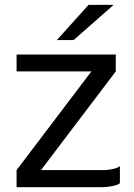

<svg xmlns="http://www.w3.org/2000/svg" viewBox="-20 -776 556 796"><path d="M477.1 -87.9V-17.1Q471.2 -10.3 453.1 -6.1Q435.1 -2 419.9 -1L404.8 0H48.8V-70.8L358.9 -480H48.8V-549.8H460V-480L149.9 -70.8H405.8Q412.1 -70.8 421.6 -71.3Q431.2 -71.8 450.4 -75.9Q469.7 -80.1 477.1 -87.9ZM347.2 -755.9H451.2L285.2 -609.9H215.8Z"/></svg>

Font: Junction Regular
Style: Regular
Weight: 500
Designer: Caroline Hadilaksono
Foundry: Caroline Hadilaksono
Version: Version 1.056